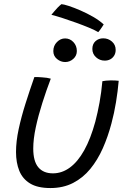

<svg xmlns="http://www.w3.org/2000/svg" viewBox="-20 -904 629 947"><path d="M485 -503.5Q491 -505 502.8 -506.2Q514.5 -507.5 526 -507.5Q536 -507.5 548 -507Q560 -506.5 565.5 -505.5Q561 -454 552.2 -400.2Q543.5 -346.5 529.5 -294.5Q512.5 -230 487 -172.5Q461.5 -115 425.5 -71Q389.5 -27 340.8 -1.8Q292 23.5 228.5 23.5Q165.5 23.5 128.5 1Q91.5 -21.5 75.2 -61.5Q59 -101.5 59 -154.5Q59 -206 72 -266.8Q85 -327.5 105.8 -393Q126.5 -458.5 149.5 -524Q157.5 -524 168.2 -523.8Q179 -523.5 188 -522.5Q200 -522 211.2 -520.2Q222.5 -518.5 230.5 -516Q208.5 -458.5 188.8 -396.2Q169 -334 156.5 -276Q144 -218 144 -171.5Q144 -108.5 169 -78.8Q194 -49 241 -49Q286 -49 325 -77.8Q364 -106.5 395.5 -163Q427 -219.5 450 -303.5Q462 -349 471 -398.8Q480 -448.5 485 -503.5ZM301.5 -598Q279.5 -598 261.2 -613Q243 -628 243 -652Q243 -678.5 260.8 -696.5Q278.5 -714.5 301 -714.5Q325 -714.5 342 -696.5Q359 -678.5 359 -652.5Q359 -629 341.5 -613.5Q324 -598 301.5 -598ZM496.5 -605Q472 -605 453.8 -621.5Q435.5 -638 435.5 -662.5Q435.5 -687 451 -701Q466.5 -715 489 -715Q514 -715 532.2 -699Q550.5 -683 550.5 -658Q550.5 -641.5 543 -629.5Q535.5 -617.5 523.5 -611.2Q511.5 -605 496.5 -605ZM283 -883.5Q293.5 -883 319 -874.8Q344.5 -866.5 376.8 -852.5Q409 -838.5 439.8 -820.8Q470.5 -803 491.5 -783.5Q488.5 -778.5 483 -770.2Q477.5 -762 472.2 -754.8Q467 -747.5 464.5 -745.5Q448 -755.5 419 -767.5Q390 -779.5 356 -791.8Q322 -804 289.8 -814.5Q257.5 -825 233.5 -831Q238 -836 246 -846Q254 -856 264 -866.2Q274 -876.5 283 -883.5Z"/></svg>

Font: Grandstander Thin Light
Style: Italic
Weight: 300
Italic angle: -15°
Version: Version 1.200